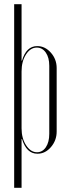

<svg xmlns="http://www.w3.org/2000/svg" viewBox="-20 -720 327 908"><path d="M47 168V-700H82V-433H84Q104 -502 156 -502Q193 -502 220.5 -471Q248 -440 248 -398V-98Q248 -56 221 -24.5Q194 7 157 7Q105 7 84 -63H82V168ZM82 -113Q82 -66 103.5 -33Q125 0 155 0Q181 0 197 -24Q213 -48 213 -87V-409Q213 -448 196.5 -471.5Q180 -495 154 -495Q124 -495 103 -462.5Q82 -430 82 -382Z"/></svg>

Font: Moniqa ExtLt Narrow Display
Style: Regular
Weight: 200
Width: 4
Designer: Rajesh Rajput
Foundry: Rajesh Rajput
Version: Version 1.000